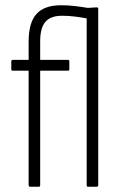

<svg xmlns="http://www.w3.org/2000/svg" viewBox="-20 -711 459 731"><path d="M94 0Q92 0 90.5 -2Q89 -4 89 -6V-442H28Q23 -442 23 -447V-477Q23 -483 28 -483H89V-552Q89 -625 119 -658Q149 -691 212 -691Q239 -691 264.5 -688Q290 -685 314 -681L348 -683Q354 -683 354 -677V-6Q354 0 348 0H315Q310 0 310 -6V-641Q289 -645 265 -648Q241 -651 216 -651Q173 -651 153 -628Q133 -605 133 -555V-483H239Q244 -483 244 -477V-447Q244 -442 239 -442H133V-6Q133 -4 132 -2Q131 0 128 0Z"/></svg>

Font: Sofia Sans Condensed Light
Style: Regular
Weight: 300
Designer: Botio Nikoltchev, Ani Petrova
Foundry: lettersoup
Version: Version 4.101